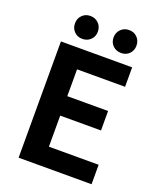

<svg xmlns="http://www.w3.org/2000/svg" viewBox="-169 -1047 952 1150"><g transform="rotate(20 307.5 -472.5)"><path d="M91 0V-741H545V-617H239V-446H499V-322H239V-124H556V0ZM279 -871.5Q279 -840 258 -819.5Q237 -799 205.5 -799Q174 -799 153.5 -820Q133 -841 133 -872Q133 -903 153.5 -924Q174 -945 205.5 -945Q237 -945 258 -924Q279 -903 279 -871.5ZM525 -871.5Q525 -840 504.5 -819.5Q484 -799 452.5 -799Q421 -799 400 -819.5Q379 -840 379 -871.5Q379 -903 400 -924Q421 -945 452.5 -945Q484 -945 504.5 -924Q525 -903 525 -871.5Z"/></g></svg>

Font: Swei Fan Sans CJK TC
Style: Bold
Weight: 700
Version: Version 2.130